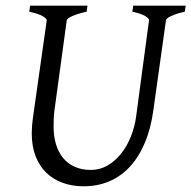

<svg xmlns="http://www.w3.org/2000/svg" viewBox="-20 -635 668 670"><path d="M625 -594.2Q594.2 -587.4 577.1 -579.1Q560.1 -570.8 559.1 -564L515.1 -250Q506.3 -186 485.4 -136.5Q464.4 -86.9 433.1 -53.2Q401.9 -19.5 361.1 -2.2Q320.3 15.1 272 15.1Q231.9 15.1 198.5 2.9Q165 -9.3 141.1 -32.7Q117.2 -56.2 104 -90.6Q90.8 -125 90.8 -169.9Q90.8 -195.8 95.2 -226.1L143.1 -564Q144 -569.8 128.9 -578.6Q113.8 -587.4 82 -594.2L85 -615.2H285.2L282.2 -594.2Q251.5 -587.4 232.7 -579.1Q213.9 -570.8 212.9 -564L169.9 -249Q168 -234.9 167.5 -220.7Q167 -206.5 167 -193.8Q167 -159.7 175.3 -131.8Q183.6 -104 200 -84Q216.3 -64 240.7 -53Q265.1 -42 296.9 -42Q328.6 -42 355.5 -57.6Q382.3 -73.2 402.8 -99.1Q423.3 -125 436.8 -158.7Q450.2 -192.4 455.1 -229L500 -564Q501 -569.8 487.3 -578.6Q473.6 -587.4 441.9 -594.2L444.8 -615.2H627.9Z"/></svg>

Font: Gentium Basic
Style: Italic
Weight: 400
Italic angle: -8°
Designer: J. Victor Gaultney and Annie Olsen
Foundry: SIL International
Version: Version 1.102; 2013; Maintenance release